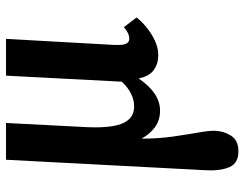

<svg xmlns="http://www.w3.org/2000/svg" viewBox="-107 -433 811 637"><g transform="rotate(-90 298.5 -114.5)"><path d="M115 271Q76 271 63 242Q50 213 52 167L87 -500H209L195 -228Q193 -181 198.5 -146.5Q204 -112 220 -93.5Q236 -75 264 -75Q287 -75 308.5 -86.5Q330 -98 346 -116L366 -500H488L468 -142Q468 -134 468 -122Q468 -110 472.5 -100.5Q477 -91 490 -91Q497 -91 506 -95Q515 -99 527 -109L559 -67Q547 -51 527 -34.5Q507 -18 483 -6.5Q459 5 434 5Q405 5 384.5 -10Q364 -25 357 -59H356Q308 11 250 11Q218 11 195 -6Q172 -23 158 -49H157Q157 5 164 54Q171 103 177.5 139.5Q184 176 183 195Q182 223 166.5 247Q151 271 115 271Z"/></g></svg>

Font: Lora
Style: Bold Italic
Weight: 700
Italic angle: -3°
Designer: Olga Karpushina, Alexei Vanyashin (Cyrillic)
Foundry: Cyreal
Version: Version 3.004